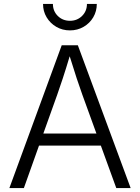

<svg xmlns="http://www.w3.org/2000/svg" viewBox="-20 -958 713 978"><path d="M27.8 0 294.4 -727.5H376.5L645.5 0H572.3L493.7 -216.3H178.7L101.6 0ZM200.7 -277.8H471.2L399.4 -475.6Q386.2 -511.7 370.6 -559.1Q355 -606.4 335 -671.4Q315.4 -606 299.6 -558.1Q283.7 -510.3 271.5 -475.6ZM336.4 -803.2Q297.9 -803.2 266.8 -821.3Q235.8 -839.4 217.5 -869.9Q199.2 -900.4 199.2 -938H249.5Q249.5 -901.4 274.4 -876.7Q299.3 -852.1 336.4 -852.1Q373 -852.1 397.9 -876.7Q422.9 -901.4 422.9 -938H473.1Q473.1 -900.9 455.1 -870.1Q437 -839.4 405.8 -821.3Q374.5 -803.2 336.4 -803.2Z"/></svg>

Font: Inter Light
Style: Regular
Weight: 300
Designer: Rasmus Andersson
Foundry: rsms
Version: Version 4.000;git-a52131595